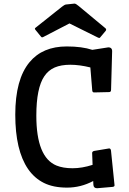

<svg xmlns="http://www.w3.org/2000/svg" viewBox="-20 -1006 707 1050"><path d="M572.8 -747.1Q592.3 -747.1 593.3 -728L587.4 -515.1Q587.4 -502.4 576.7 -502.4L494.6 -500.5Q485.4 -500.5 484.4 -511.7L474.1 -637.2Q414.6 -651.9 364.3 -651.9Q314 -651.9 279.3 -637Q244.6 -622.1 222.2 -588.9Q178.7 -524.4 178.7 -373.5Q178.7 -145.5 289.1 -100.6Q325.2 -85.9 377 -85.9Q428.7 -85.9 486.3 -104.5L483.9 -169.9Q484.9 -178.7 495.6 -180.7L576.7 -194.3Q585 -194.3 586.9 -183.1L606.4 7.3Q606.4 15.1 595.2 16.1L511.2 23.4Q491.7 23.4 490.7 4.4L489.7 -16.1Q421.9 20 346.4 20Q271 20 219.5 -5.9Q168 -31.7 133.3 -82Q63.5 -184.1 63.5 -378.9Q63.5 -572.3 141.6 -666Q212.9 -752 345.2 -752Q428.2 -752 484.9 -733.4ZM318.8 -969.2Q333 -980.5 340.8 -981.4L387.2 -986.3Q395 -986.3 409.7 -973.6L557.1 -851.1Q560.5 -847.7 560.5 -844Q560.5 -840.3 557.6 -836.9L527.8 -801.3Q525.4 -798.3 522.7 -798.3Q520 -798.3 516.1 -800.3L359.9 -877.9L214.8 -802.7Q212.9 -801.8 210 -801.8Q207 -801.8 204.1 -805.7L173.8 -842.8Q170.9 -846.7 170.9 -849.1Q170.9 -851.6 173.3 -853.5Z"/></svg>

Font: Wellfleet
Style: Regular
Weight: 400
Designer: Riccardo De Franceschi
Foundry: Riccardo De Franceschi
Version: Version 1.002